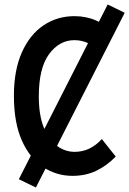

<svg xmlns="http://www.w3.org/2000/svg" viewBox="-20 -773 576 856"><path d="M42 -346Q42 -460 77.5 -539.5Q113 -619 174 -660Q235 -701 312 -701Q365 -701 410 -681Q455 -661 490 -624L426 -543Q402 -567 373 -580.5Q344 -594 312 -594Q245 -594 199 -532Q153 -470 153 -343Q153 -260 175 -205Q197 -150 233.5 -123Q270 -96 313 -96Q382 -96 434 -153L496 -75Q456 -34 409 -11.5Q362 11 303 11Q232 11 172.5 -28Q113 -67 77.5 -146.5Q42 -226 42 -346ZM64 26 460 -753 536 -716 140 63Z"/></svg>

Font: Radio Canada Condensed Medium
Style: Regular
Weight: 500
Width: 3
Designer: Charles Daoud, Etienne Aubert Bonn, Alexandre Saumier Demers, Jacques Le Bailly
Foundry: Radio-Canada
Version: Version 2.104; ttfautohint (v1.8.4.7-5d5b);gftools[0.9.28.de